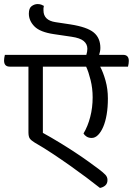

<svg xmlns="http://www.w3.org/2000/svg" viewBox="-48 -880 654 945"><path d="M168 -851Q166 -844 166 -840Q166 -836 166 -829Q166 -780 225 -771L298 -760Q381 -747 413.5 -720Q446 -693 446 -644Q446 -634 444 -625.5Q442 -617 440 -610H558Q586 -610 586 -580Q586 -574 585 -567Q584 -560 582 -552H445Q460 -524 471.5 -483Q483 -442 483 -395Q483 -352 477 -316.5Q471 -281 460 -255.5Q449 -230 434.5 -215.5Q420 -201 403 -201Q389 -201 378.5 -207.5Q368 -214 363 -223Q384 -258 396 -304Q408 -350 408 -401Q408 -445 398 -485.5Q388 -526 376 -552H163V-226Q203 -204 244 -179Q285 -154 321.5 -130Q358 -106 388.5 -84Q419 -62 439 -47Q460 -31 470.5 -20Q481 -9 481 6Q481 23 470.5 32.5Q460 42 444 45Q415 22 377 -6.5Q339 -35 296.5 -65Q254 -95 209.5 -124.5Q165 -154 123 -178Q105 -189 98.5 -198.5Q92 -208 92 -229V-552H0Q-28 -552 -28 -582Q-28 -588 -27 -595Q-26 -602 -24 -610H377Q382 -627 382 -640Q382 -663 364 -678Q346 -693 305 -699L217 -712Q149 -722 121.5 -750Q94 -778 94 -813Q94 -840 108 -850Q122 -860 137 -860Q148 -860 155.5 -857Q163 -854 168 -851Z"/></svg>

Font: Baloo 2
Style: Regular
Weight: 400
Designer: Sarang Kulkarni and Ek Type
Foundry: Ek Type
Version: Version 1.640;hotconv 1.0.111;makeotfexe 2.5.65597; ttfautoh